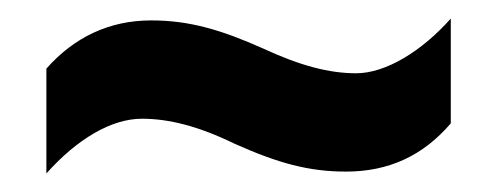

<svg xmlns="http://www.w3.org/2000/svg" viewBox="-20 -456 537 207"><path d="M233 -301C280 -280 313 -271 353 -271C399 -271 436 -288 466 -323V-436C435 -401 396 -377 364 -377C335 -377 304 -385 263 -404C218 -424 184 -434 143 -434C98 -434 60 -416 30 -382V-269C63 -306 100 -328 133 -328C162 -328 194 -320 233 -301Z"/></svg>

Font: Noto Sans Gujarati UI Condensed
Style: Bold
Weight: 700
Width: 3
Designer: Jelle Bosma - Monotype Design Team, Universal Thirst
Foundry: Monotype Imaging Inc.
Version: Version 2.106